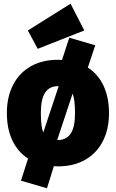

<svg xmlns="http://www.w3.org/2000/svg" viewBox="-20 -876 624 1034"><path d="M567 -266Q567 -180 533.5 -115Q500 -50 438 -15Q376 20 292 20Q277 20 270 19L233 138L93 97L131 -22Q76 -58 46.5 -120Q17 -182 17 -268Q17 -354 50.5 -419Q84 -484 146 -519Q208 -554 292 -554Q307 -554 314 -553L353 -673L493 -632L453 -512Q508 -477 537.5 -414.5Q567 -352 567 -266ZM200 -268Q200 -194 213 -162L296 -412H292Q246 -412 223 -377Q200 -342 200 -268ZM384 -266Q384 -340 371 -372L288 -122H292Q338 -122 361 -157Q384 -192 384 -266ZM434 -712 183 -613 130 -712 360 -856Z"/></svg>

Font: FiraGO Heavy
Style: Regular
Weight: 900
Designer: bBox Type
Foundry: bBox Type GmbH
Version: Version 1.001